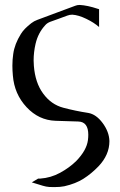

<svg xmlns="http://www.w3.org/2000/svg" viewBox="-20 -474 481 772"><path d="M203.1 11.7Q135.7 9.3 86.9 -43Q37.6 -95.7 31.7 -170.4Q29.8 -190.9 29.8 -210Q29.8 -234.4 33.2 -256.8Q38.6 -296.9 64 -337.4Q76.2 -357.9 106 -380.9Q116.7 -389.2 129.9 -394Q168 -408.2 206.1 -422.4Q244.1 -436.5 282.2 -450.7Q290 -454.1 300.3 -454.1Q331.1 -452.6 373.5 -438.5Q376.5 -437.5 378.4 -437V-365.2Q358.9 -382.8 327.1 -398.2Q295.4 -413.6 270.5 -415Q260.3 -415 250 -411.1Q232.4 -404.8 215.6 -398.4Q198.7 -392.1 181.6 -386.2Q169.4 -381.3 162.6 -373.5Q133.3 -342.3 123 -297.9Q115.2 -264.2 115.2 -231Q115.2 -220.2 116.2 -209Q121.6 -141.1 153.3 -98.1Q185.5 -53.7 234.6 -40.8Q283.7 -27.8 334.5 -20Q366.7 -14.6 392.8 20.8Q418.9 56.2 419.9 92.8V93.8Q419.9 148.9 375.5 195.3Q347.2 224.6 315.7 244.6Q284.2 264.6 238.8 274.9Q222.2 278.3 198.2 278.3Q189 278.3 178.2 277.8Q165.5 276.9 152.3 272.9L107.9 259.3L133.3 244.1H141.6Q184.1 241.2 221.7 220.7Q259.3 200.2 286.6 173.3Q328.1 130.4 333.5 89.8Q335 78.1 335 67.9Q335 16.1 295.4 14.6Q247.6 13.2 203.1 11.7Z"/></svg>

Font: Caudex
Style: Regular
Weight: 400
Version: Version 1.01